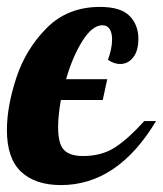

<svg xmlns="http://www.w3.org/2000/svg" viewBox="-33 -529 471 555"><path d="M-13 -153Q-13 -222 14.5 -305Q42 -388 102.5 -448.5Q163 -509 256 -509Q316 -509 341.5 -483Q367 -457 367 -417Q367 -382 352 -363Q337 -344 314 -344Q297 -344 279 -356Q291 -389 291 -415Q291 -434 284 -445Q277 -456 263 -456Q234 -456 205.5 -411Q177 -366 158 -300H277L264 -240H143Q135 -195 135 -162Q135 -113 152 -95.5Q169 -78 207 -78Q261 -78 299.5 -103Q338 -128 384 -179H418Q307 6 143 6Q69 6 28 -32.5Q-13 -71 -13 -153Z"/></svg>

Font: Lobster
Style: Regular
Weight: 400
Designer: Impallari Type
Foundry: Impallari Type
Version: Version 2.100